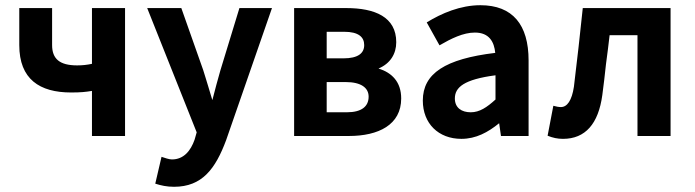

<svg xmlns="http://www.w3.org/2000/svg" viewBox="-20 -522 2667 737"><path d="M253 -167C290 -167 308 -169 333 -173V0H460V-491H333V-277C314 -273 297 -271 276 -271C209 -271 180 -296 180 -349V-491H54V-349C54 -218 132 -167 253 -167Z M735 -14 727 14C712 57 685 90 640 90C629 90 612 84 600 80L576 183C598 190 620 195 648 195C756 195 807 126 848 16L1024 -491H899L826 -252C816 -217 805 -177 796 -141L795 -138L780 -188C773 -210 767 -232 760 -253L676 -491H545Z M1109 -491V0H1319C1433 0 1520 -43 1520 -144C1520 -208 1484 -243 1433 -259C1478 -278 1501 -315 1501 -360C1501 -457 1419 -491 1309 -491ZM1234 -91V-207H1307C1366 -207 1395 -185 1395 -151C1395 -114 1369 -91 1311 -91ZM1301 -400C1356 -400 1378 -380 1378 -349C1378 -318 1355 -298 1298 -298H1234V-400Z M1603 -136C1603 -48 1663 11 1751 11C1807 11 1853 -14 1896 -49L1903 0H2009V-290C2009 -427 1948 -502 1824 -502C1747 -502 1675 -471 1618 -436L1667 -348C1712 -374 1758 -397 1803 -397C1858 -397 1877 -361 1881 -319C1689 -296 1603 -240 1603 -136ZM1882 -233V-140C1849 -110 1821 -91 1787 -91C1752 -91 1726 -108 1726 -144C1726 -187 1761 -217 1882 -233Z M2141 11C2227 11 2277 -47 2292 -157C2297 -196 2302 -235 2306 -275C2311 -313 2316 -350 2320 -387H2427V0H2554V-491H2217C2207 -394 2195 -287 2183 -189C2175 -136 2157 -111 2133 -111C2125 -111 2114 -113 2104 -116L2082 -1C2102 7 2120 11 2141 11Z"/></svg>

Font: Source Sans Pro SemBd
Style: Regular
Weight: 700
Designer: Paul D. Hunt
Foundry: Adobe Systems Incorporated
Version: Version 2.020;PS 2.0;hotconv 1.0.86;makeotf.lib2.5.63406